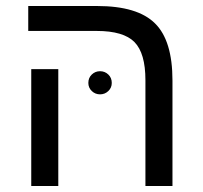

<svg xmlns="http://www.w3.org/2000/svg" viewBox="-20 -619 674 639"><path d="M174 -389V0H84V-389ZM554 -351V0H464V-352Q464 -442 427.5 -479Q391 -516 302 -516H74V-599H303Q438 -599 496 -541Q554 -484 554 -351ZM274 -343Q274 -360 285.5 -371Q297 -382 313 -382Q329 -382 340.5 -371Q352 -360 352 -343Q352 -327 340.5 -316Q329 -305 313 -305Q297 -305 285.5 -316Q274 -327 274 -343Z"/></svg>

Font: Libra Sans
Style: Regular
Weight: 400
Foundry: Context Ltd
Version: Version 1.002